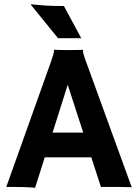

<svg xmlns="http://www.w3.org/2000/svg" viewBox="-20 -887 655 911"><path d="M127.4 -863.3 127 -866.7Q146.5 -864.7 163.1 -863.3Q179.7 -861.8 197.3 -860.6Q214.8 -859.4 235.4 -858.9Q255.9 -858.4 283.2 -858.4L365.7 -705.6H255.4ZM222.2 -595.2Q230.5 -618.7 233.4 -629.6Q236.3 -640.6 236.3 -646Q236.3 -648.9 235.8 -649.9L236.3 -650.9Q257.3 -649.9 273.4 -649.7Q289.6 -649.4 303.7 -649.4Q317.9 -649.4 335.7 -649.7Q353.5 -649.9 374 -650.4L374.5 -649.4Q373.5 -646.5 373.5 -645.5Q373.5 -640.6 376.5 -629.6Q379.4 -618.7 388.2 -594.7L605 1.5Q595.2 1 582 0.7Q568.8 0.5 556.6 0.2Q544.4 0 534.9 0Q525.4 0 523.4 0H459L413.1 -140.6H192.4L146.5 3.9Q120.1 1.5 94 0.7Q67.9 0 48.3 0H9.8ZM375 -257.8 301.3 -484.9 229.5 -257.8Z"/></svg>

Font: Hammersmith One
Style: Regular
Weight: 400
Designer: Nicole Fally
Foundry: Nicole Fally
Version: Version 1.002